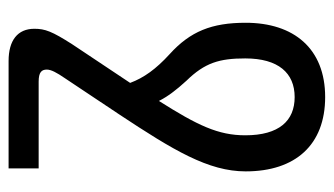

<svg xmlns="http://www.w3.org/2000/svg" viewBox="-185 -357 777 447"><g transform="rotate(90 203.5 -133.5)"><path d="M170 165C148 165 142 158 142 146C142 136 149 123 162 104L246 -22C330 -149 379 -230 379 -317C379 -433 317 -502 206 -502C93 -502 33 -429 33 -317C33 -238 53 -188 106 -140C141 -108 161 -80 173 -48L83 87C53 134 47 150 47 175C47 214 74 235 122 235H372V165ZM168 -179C126 -222 116 -256 116 -316C116 -393 150 -431 206 -431C261 -431 295 -395 295 -316C295 -253 272 -205 215 -115C205 -135 190 -155 168 -179Z"/></g></svg>

Font: Noto Sans Armenian Condensed
Style: Regular
Weight: 400
Width: 3
Designer: Monotype Design Team
Foundry: Monotype Imaging Inc.
Version: Version 2.008